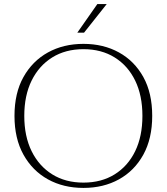

<svg xmlns="http://www.w3.org/2000/svg" viewBox="-20 -909 817 941"><path d="M389 12Q291 12 215 -30Q139 -72 95 -151Q51 -230 51 -341Q51 -453 95 -531.5Q139 -610 215 -652Q291 -694 389 -694Q487 -694 563 -652Q639 -610 682.5 -531.5Q726 -453 726 -341Q726 -230 682.5 -151Q639 -72 563 -30Q487 12 389 12ZM389 -14Q477 -14 542 -54.5Q607 -95 642.5 -168Q678 -241 678 -341Q678 -441 642.5 -514Q607 -587 542 -627.5Q477 -668 389 -668Q301 -668 236 -627.5Q171 -587 135 -514Q99 -441 99 -341Q99 -241 135 -168Q171 -95 236 -54.5Q301 -14 389 -14ZM359 -749 457 -889H503L392 -749Z"/></svg>

Font: Montagu Slab 144pt ExtraLight
Style: Regular
Weight: 250
Version: Version 1.000